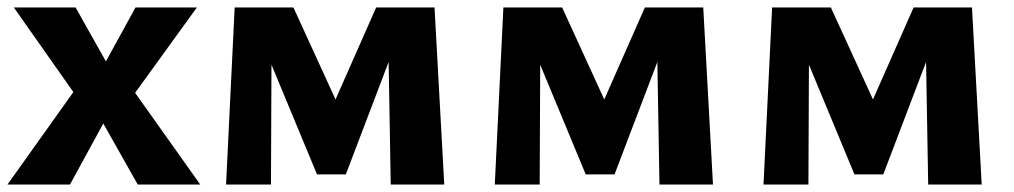

<svg xmlns="http://www.w3.org/2000/svg" viewBox="-20 -493 2710 513"><path d="M0 0 176 -247 17 -473H182L263 -329L342 -473H506L341 -245L515 0H348L256 -163L167 0Z M1024 0 1017 -406 1054 -421 904 -27H827L656 -439L696 -473H764L905 -165H849L985 -473H1141L1167 0ZM584 0 607 -473H706L704 0Z M1742 0 1735 -406 1772 -421 1622 -27H1545L1374 -439L1414 -473H1482L1623 -165H1567L1703 -473H1859L1885 0ZM1302 0 1325 -473H1424L1422 0Z M2460 0 2453 -406 2490 -421 2340 -27H2263L2092 -439L2132 -473H2200L2341 -165H2285L2421 -473H2577L2603 0ZM2020 0 2043 -473H2142L2140 0Z"/></svg>

Font: Ysabeau SC ExtraBold
Style: Regular
Weight: 800
Designer: Christian Thalmann (Catharsis Fonts)
Version: Version 2.001;gftools[0.9.30]; featfreeze: smcp